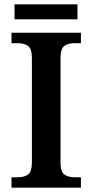

<svg xmlns="http://www.w3.org/2000/svg" viewBox="-20 -865 425 885"><path d="M33 -48H61Q94 -48 110.5 -61.5Q127 -75 127 -116V-598Q127 -639 110 -652.5Q93 -666 61 -666H33V-714H353V-666H324Q292 -666 275.5 -652.5Q259 -639 259 -598V-116Q259 -75 275.5 -61.5Q292 -48 324 -48H353V0H33ZM47 -845H337V-776H47Z"/></svg>

Font: Noto Serif SemiBold
Style: Regular
Weight: 600
Designer: Monotype Design Team
Foundry: Monotype Imaging Inc.
Version: Version 1.001